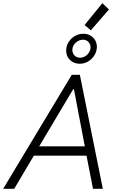

<svg xmlns="http://www.w3.org/2000/svg" viewBox="-51 -1192 741 1212"><path d="M401.9 -719.7H453.1L598.1 0H536.1L495.1 -209.5H162.6L38.6 0H-31.2ZM366.7 -872.6Q366.7 -881.3 368.2 -890.1Q372.6 -915 388.2 -935.3Q403.8 -955.6 426.8 -967.3Q449.7 -979 475.1 -979Q500 -979 519.3 -968Q538.6 -957 549.6 -938.2Q560.5 -919.4 560.5 -896.5Q560.5 -886.2 558.6 -877.9Q553.7 -853.5 538.3 -833.3Q522.9 -813 500.5 -801.3Q478 -789.6 452.6 -789.6Q427.7 -789.6 408.2 -800.5Q388.7 -811.5 377.7 -830.3Q366.7 -849.1 366.7 -872.6ZM520.5 -893.1Q520.5 -913.6 507.1 -927.5Q493.7 -941.4 472.7 -941.4Q456.5 -941.4 440.9 -932.6Q425.3 -923.8 415.5 -908.9Q405.8 -894 405.8 -876.5Q405.8 -856.4 419.2 -842Q432.6 -827.6 454.1 -827.6Q470.2 -827.6 485.6 -836.4Q501 -845.2 510.7 -860.4Q520.5 -875.5 520.5 -893.1ZM482.9 -1034.2 595.2 -1171.9 636.7 -1132.3 522.5 -1000.5ZM484.4 -268.1 415.5 -629.9H411.6L196.3 -268.1Z"/></svg>

Font: Reddit Sans Vanilla Light
Style: Italic
Weight: 300
Italic angle: -11.25°
Designer: Stephen Hutchings
Version: Version 1.013